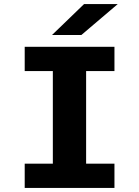

<svg xmlns="http://www.w3.org/2000/svg" viewBox="-20 -932 690 952"><path d="M102.5 0V-120.5H242V-579.5H102.5V-700H547.5V-579.5H407V-120.5H547.5V0ZM383.5 -758.5H238L397 -912H564Z"/></svg>

Font: Trispace Thin
Style: Bold
Weight: 700
Version: Version 1.210